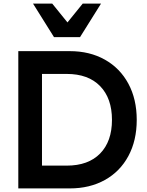

<svg xmlns="http://www.w3.org/2000/svg" viewBox="-20 -1050 819 1070"><path d="M82 -765H369Q480 -765 564.5 -717.5Q649 -670 695.5 -583.5Q742 -497 742 -382Q742 -267 695.5 -180.5Q649 -94 564.5 -47Q480 0 369 0H82ZM352 -127Q472 -127 538 -194.5Q604 -262 604 -382Q604 -502 538 -570Q472 -638 352 -638H214V-127ZM164 -1030H271L356 -925L441 -1030H543L426 -843H281Z"/></svg>

Font: Application Semibold
Style: Regular
Weight: 600
Designer: Wei Huang
Foundry: Wei Huang
Version: Version 0.012